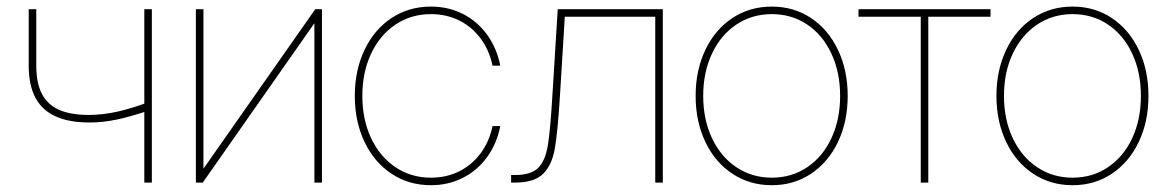

<svg xmlns="http://www.w3.org/2000/svg" viewBox="-20 -543 3468 571"><path d="M65.4 -347.7V-515.6H87.9V-347.7Q87.9 -295.4 105 -263.2Q122.1 -231 156.2 -216.1Q190.4 -201.2 244.1 -201.2Q286.1 -201.2 331.1 -211.4Q376 -221.7 426.8 -241.2V-215.8Q366.2 -195.3 325.4 -187Q284.7 -178.7 246.1 -178.7Q185.5 -178.7 145.5 -196.8Q105.5 -214.8 85.4 -252.2Q65.4 -289.6 65.4 -347.7ZM409.2 -515.6H431.6V0H409.2Z M915 0V-472.7H914.1L583 0H562.5V-515.6H585V-42.5H585.9L917.5 -515.6H937.5V0Z M1035.2 -257.8Q1035.2 -334 1064 -394.5Q1092.8 -455.1 1144.3 -489.3Q1195.8 -523.4 1261.7 -523.4Q1313.5 -523.4 1356.7 -501.5Q1399.9 -479.5 1428.7 -439.7Q1457.5 -399.9 1467.8 -347.7H1444.8Q1435.1 -394 1409.2 -428.7Q1383.3 -463.4 1345.5 -482.2Q1307.6 -501 1261.7 -501Q1202.6 -501 1156.2 -470Q1109.9 -439 1083.7 -383.5Q1057.6 -328.1 1057.6 -257.8Q1057.6 -187.5 1083.7 -132.1Q1109.9 -76.7 1156.2 -45.7Q1202.6 -14.6 1261.7 -14.6Q1307.6 -14.6 1345.5 -33.4Q1383.3 -52.2 1409.2 -86.9Q1435.1 -121.6 1444.8 -168H1467.8Q1457.5 -115.7 1428.7 -75.9Q1399.9 -36.1 1356.7 -14.2Q1313.5 7.8 1261.7 7.8Q1195.8 7.8 1144.3 -26.4Q1092.8 -60.5 1064 -121.1Q1035.2 -181.6 1035.2 -257.8Z M1500 -22.5H1511.7Q1559.1 -22.5 1580.3 -43.5Q1601.6 -64.5 1609.1 -109.6Q1616.7 -154.8 1623 -262.7L1638.7 -515.6H1951.2V0H1928.7V-493.2H1659.7L1645.5 -261.7Q1638.7 -150.9 1630.1 -101.6Q1621.6 -52.2 1595.2 -26.1Q1568.8 0 1511.7 0H1500Z M2048.8 -257.8Q2048.8 -334 2077.6 -394.5Q2106.4 -455.1 2158 -489.3Q2209.5 -523.4 2275.4 -523.4Q2340.8 -523.4 2392.1 -489.3Q2443.4 -455.1 2472.2 -394.5Q2501 -334 2501 -257.8Q2501 -181.6 2472.2 -121.1Q2443.4 -60.5 2392.1 -26.4Q2340.8 7.8 2275.4 7.8Q2209.5 7.8 2158 -26.4Q2106.4 -60.5 2077.6 -121.1Q2048.8 -181.6 2048.8 -257.8ZM2478.5 -257.8Q2478.5 -328.1 2452.6 -383.5Q2426.8 -439 2380.6 -470Q2334.5 -501 2275.4 -501Q2216.3 -501 2169.9 -470Q2123.5 -439 2097.4 -383.5Q2071.3 -328.1 2071.3 -257.8Q2071.3 -187.5 2097.4 -132.1Q2123.5 -76.7 2169.9 -45.7Q2216.3 -14.6 2275.4 -14.6Q2334.5 -14.6 2380.6 -45.7Q2426.8 -76.7 2452.6 -132.1Q2478.5 -187.5 2478.5 -257.8Z M2718.3 -493.2H2533.2V-515.6H2925.8V-493.2H2740.7V0H2718.3Z M2943.4 -257.8Q2943.4 -334 2972.2 -394.5Q3001 -455.1 3052.5 -489.3Q3104 -523.4 3169.9 -523.4Q3235.4 -523.4 3286.6 -489.3Q3337.9 -455.1 3366.7 -394.5Q3395.5 -334 3395.5 -257.8Q3395.5 -181.6 3366.7 -121.1Q3337.9 -60.5 3286.6 -26.4Q3235.4 7.8 3169.9 7.8Q3104 7.8 3052.5 -26.4Q3001 -60.5 2972.2 -121.1Q2943.4 -181.6 2943.4 -257.8ZM3373 -257.8Q3373 -328.1 3347.2 -383.5Q3321.3 -439 3275.1 -470Q3229 -501 3169.9 -501Q3110.8 -501 3064.5 -470Q3018.1 -439 2991.9 -383.5Q2965.8 -328.1 2965.8 -257.8Q2965.8 -187.5 2991.9 -132.1Q3018.1 -76.7 3064.5 -45.7Q3110.8 -14.6 3169.9 -14.6Q3229 -14.6 3275.1 -45.7Q3321.3 -76.7 3347.2 -132.1Q3373 -187.5 3373 -257.8Z"/></svg>

Font: Intratopia Thin
Style: Regular
Weight: 100
Designer: Rasmus Andersson
Foundry: rsms
Version: Version 3.000;Glyphs 3.2.3 (3260)